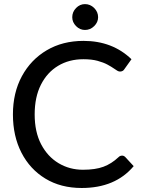

<svg xmlns="http://www.w3.org/2000/svg" viewBox="-20 -930 706 958"><path d="M387.5 8Q283.5 8 206.5 -38.8Q129.5 -85.5 87 -168.2Q44.5 -251 44.5 -359Q44.5 -467 89.2 -549.8Q134 -632.5 213.2 -679.2Q292.5 -726 396.5 -726Q541 -726 636 -634.5L601 -585.5Q594 -573 578.5 -573Q572.5 -573 565.5 -577Q558.5 -581 549.5 -587.5Q536 -597 516 -607.8Q496 -618.5 466.8 -626.5Q437.5 -634.5 396 -634.5Q324.5 -634.5 269.8 -601.5Q215 -568.5 184 -507Q153 -445.5 153 -359Q153 -272 185.2 -210.2Q217.5 -148.5 272.2 -115.8Q327 -83 394 -83Q456 -83 496.2 -98Q536.5 -113 571 -145.5Q578.5 -153.5 589.5 -153.5Q598 -153.5 605 -146.5L647 -101Q555.5 8 387.5 8ZM404 -780.5Q378.5 -780.5 359.5 -799.8Q340.5 -819 340.5 -844Q340.5 -870.5 359.5 -890Q378.5 -909.5 404 -909.5Q430.5 -909.5 450 -890Q469.5 -870.5 469.5 -844Q469.5 -819 450 -799.8Q430.5 -780.5 404 -780.5Z"/></svg>

Font: Verano Sans Medium
Style: Regular
Weight: 500
Designer: Lukasz Dziedzic with Adam Twardoch and Botio Nikoltchev
Foundry: tyPoland Lukasz Dziedzic
Version: Version 3.001;December 28, 2019;FontCreator 12.0.0.2547 64-b